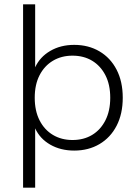

<svg xmlns="http://www.w3.org/2000/svg" viewBox="-20 -688 648 890"><path d="M87 182V-668H143V-376Q165 -424 213 -452Q261 -480 324 -480Q390 -480 441 -450Q492 -420 520.5 -365Q549 -310 549 -235Q549 -160 520.5 -105Q492 -50 441 -20Q390 10 324 10Q261 10 213 -17.5Q165 -45 143 -93V182ZM316 -39Q368 -39 407 -62.5Q446 -86 468.5 -130Q491 -174 491 -235Q491 -296 468.5 -339.5Q446 -383 407 -406.5Q368 -430 316 -430Q265 -430 225.5 -406.5Q186 -383 163.5 -339.5Q141 -296 141 -235Q141 -174 163.5 -130Q186 -86 225.5 -62.5Q265 -39 316 -39Z"/></svg>

Font: Gantari Light
Style: Regular
Weight: 300
Designer: Anugrah Pasau
Foundry: Lafontype
Version: Version 1.000; ttfautohint (v1.8.3)